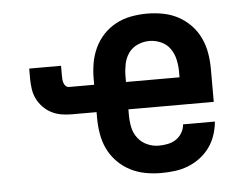

<svg xmlns="http://www.w3.org/2000/svg" viewBox="-44 -581 837 643"><g transform="rotate(-5 375.0 -260.0)"><path d="M473 8Q446 8 419.5 3Q393 -2 369 -14.5Q345 -27 326 -46.5Q307 -66 295.5 -90Q284 -114 279.5 -141Q275 -168 275 -195V-214H191Q173 -214 156 -217Q139 -220 123.5 -228Q108 -236 95.5 -249Q83 -262 75.5 -277.5Q68 -293 65.5 -310.5Q63 -328 63 -345V-379H170V-345Q170 -339 170.5 -333Q171 -327 173 -321Q175 -315 179.5 -310.5Q184 -306 191 -306H275V-325Q275 -352 279.5 -378.5Q284 -405 295.5 -429.5Q307 -454 325.5 -473.5Q344 -493 367.5 -505.5Q391 -518 418 -523Q445 -528 472 -528Q498 -528 525 -523Q552 -518 575.5 -505.5Q599 -493 618 -473.5Q637 -454 648.5 -429.5Q660 -405 664.5 -378.5Q669 -352 669 -325V-214H382V-195Q382 -174 386 -154Q390 -134 402.5 -117.5Q415 -101 434 -92.5Q453 -84 473 -84Q488 -84 503 -87Q518 -90 530.5 -98Q543 -106 551 -119.5Q559 -133 560 -148H667Q665 -125 657.5 -102.5Q650 -80 636.5 -61.5Q623 -43 604.5 -29Q586 -15 564.5 -6.5Q543 2 520 5Q497 8 473 8ZM382 -306H562V-325Q562 -345 557.5 -365.5Q553 -386 541.5 -402.5Q530 -419 511 -427.5Q492 -436 472 -436Q451 -436 432 -427.5Q413 -419 401.5 -402.5Q390 -386 386 -365.5Q382 -345 382 -325Z"/></g></svg>

Font: Iosevka Etoile Semibold
Style: Regular
Weight: 600
Designer: Belleve Invis
Foundry: Belleve Invis
Version: Version 22.1.2; ttfautohint (v1.8.4)